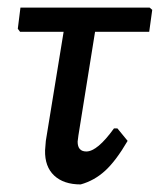

<svg xmlns="http://www.w3.org/2000/svg" viewBox="-20 -480 422 507"><path d="M193 7Q148 7 123 -16.5Q98 -40 99 -83L101 -108L148 -396H33L27 -404L34 -460H375L382 -454L374 -396H231L187 -122L185 -106Q185 -80 208 -80Q237 -80 281 -141H290L317 -108Q286 -55 257.5 -29Q229 -3 193 7Z"/></svg>

Font: Alegreya Sans SC Medium
Style: Italic
Weight: 500
Italic angle: -7°
Designer: Juan Pablo del Peral
Foundry: Huerta Tipografica
Version: Version 2.007